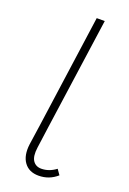

<svg xmlns="http://www.w3.org/2000/svg" viewBox="-136 -731 533 791"><g transform="rotate(20 130.5 -336.0)"><path d="M206.1 -43.9 222.2 -21Q187.5 9.8 141.1 9.8Q99.1 9.8 77.9 -19.3Q56.6 -48.3 63 -99.1L76.2 -189.9L145 -682.1H180.2L110.8 -189.9L98.1 -97.2Q92.8 -58.1 105.2 -39.6Q117.7 -21 142.1 -21Q175.8 -21 206.1 -43.9Z"/></g></svg>

Font: Fira Sans Compressed UltraLight
Style: Italic
Weight: 200
Width: 3
Italic angle: -8°
Designer: Carrois Corporate & Edenspiekermann AG
Foundry: Carrois Corporate GbR & Edenspiekermann AG
Version: Version 4.203;PS 004.203;hotconv 1.0.88;makeotf.lib2.5.64775